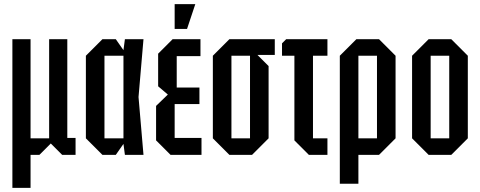

<svg xmlns="http://www.w3.org/2000/svg" viewBox="-20 -750 2326 930"><path d="M40 160V-560H128V-80H218V-560H306V-82H346V0H281L226 -55L171 0H128V160Z M476 0 396 -80V-480L476 -560H541L578 -507L585 -560H675L651 -280L675 0H585L578 -53L541 0ZM486 -80H578V-480H486Z M806 0 736 -70V-237L793 -292L746 -332V-490L816 -560H951V-478H836V-326H946V-246H826V-82H956V0ZM826 -610V-730H926L886 -610Z M1011 -80V-480L1091 -560H1311V-484H1227L1281 -430V-80L1201 0H1091ZM1101 -80H1191V-480H1101Z M1406 -70V-480H1346V-540L1366 -560H1566V-480H1496V-80H1566V0H1476Z M1626 140V-480L1706 -560H1816L1896 -480V-80L1816 0H1716V140ZM1806 -480H1716V-80H1806Z M1976 -80V-480L2056 -560H2166L2246 -480V-80L2166 0H2056ZM2066 -80H2156V-480H2066Z"/></svg>

Font: Tektur Condensed
Style: Regular
Weight: 400
Width: 3
Designer: Adam Jagosz
Foundry: Adam Jagosz
Version: Version 1.005;gftools[0.9.30]